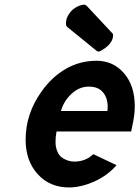

<svg xmlns="http://www.w3.org/2000/svg" viewBox="-20 -800 605 834"><path d="M400.4 -578.6 272.5 -682.6Q266.6 -687.5 266.6 -696.8Q266.6 -714.8 273.4 -728.5Q292.5 -766.6 334.5 -778.3Q339.8 -779.8 345.7 -779.8Q351.6 -779.8 356.4 -774.9L469.2 -654.3Q471.2 -652.3 471.2 -648.4Q471.2 -633.8 464.8 -622.1Q454.6 -604 437.5 -591.8Q416 -576.2 409.4 -576.2Q402.8 -576.2 400.4 -578.6ZM244.6 -317.9H446.3Q447.8 -327.6 447.8 -336.4Q447.8 -374.5 427.2 -399.2Q406.7 -423.8 365.5 -423.8Q324.2 -423.8 290.5 -392.3Q256.8 -360.8 244.6 -317.9ZM303.2 -98.1Q351.6 -98.1 385.3 -130.4L486.3 -82.5Q446.3 -36.6 388.7 -11.2Q331.1 14.2 279.3 14.2Q196.3 14.2 143.8 -43.5Q91.3 -101.1 91.3 -193.4Q91.3 -305.7 160.2 -402.3Q205.1 -465.8 266.1 -501Q327.1 -536.1 399.4 -536.1Q471.7 -536.1 518.6 -481.9Q565.4 -427.7 565.4 -338.9Q565.4 -302.7 556.6 -262.2L549.8 -229H225.6Q221.2 -205.6 221.2 -183.1Q221.2 -160.6 229.2 -141.8Q237.3 -123 251 -114.3Q275.4 -98.1 303.2 -98.1Z"/></svg>

Font: Tuffy
Style: BoldItalic
Weight: 700
Italic angle: -12°
Designer: Thatcher Ulrich, Karoly Barta, Michael Everson
Version: Version 001.271